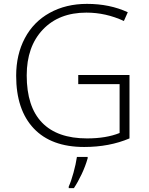

<svg xmlns="http://www.w3.org/2000/svg" viewBox="-20 -745 763 986"><path d="M381.8 -359.9H645V-34.2Q541.5 9.8 412.1 9.8Q243.2 9.8 153.1 -85.7Q63 -181.2 63 -356Q63 -464.8 107.7 -549.1Q152.3 -633.3 235.6 -679.2Q318.8 -725.1 426.8 -725.1Q543.5 -725.1 636.2 -682.1L616.2 -637.2Q523.4 -680.2 423.8 -680.2Q282.7 -680.2 200 -593Q117.2 -505.9 117.2 -357.9Q117.2 -196.8 195.8 -115.5Q274.4 -34.2 426.8 -34.2Q525.4 -34.2 594.2 -62V-313H381.8ZM333 212.9Q345.2 186.5 357.4 142.1Q369.6 97.7 375 61H430.2V67.9Q418.9 107.9 399.2 149.7Q379.4 191.4 359.4 221.2H333Z"/></svg>

Font: JBL Sans
Style: Light
Weight: 300
Version: Version 1.10